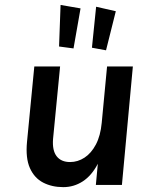

<svg xmlns="http://www.w3.org/2000/svg" viewBox="-20 -760 604 789"><path d="M239.9 9Q193.5 9 157.4 -9.6Q121.3 -28.3 103 -69.1Q84.6 -110 91 -177L121 -487H227L198 -189Q194.3 -141.7 212.8 -117.9Q231.3 -94.1 268 -94.1Q299.6 -94.1 327.3 -112.2Q355 -130.3 374 -166.1Q393 -202 398 -255.1L420 -487H526L481 0H373.9L382 -87Q356.7 -38.4 320.1 -14.7Q283.6 9 239.9 9ZM415.7 -553.3 357.8 -563.9 375 -732.3 455.9 -713.9ZM282.1 -561 222.7 -568.9 228.9 -739.7 311 -725.5Z"/></svg>

Font: Karla
Style: Italic
Weight: 400
Italic angle: -8°
Designer: Jonathan Pinhorn
Version: Version 2.004;gftools[0.9.33]